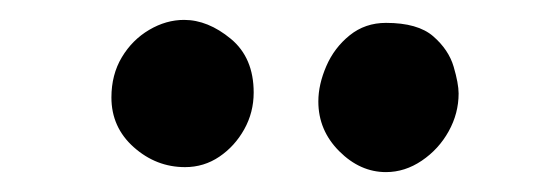

<svg xmlns="http://www.w3.org/2000/svg" viewBox="-20 -815 544 193"><path d="M166 -647Q137 -647 114.5 -667Q92 -687 92 -717Q92 -740 102.5 -757.5Q113 -775 130 -785Q147 -795 165 -795Q189 -795 212 -776Q235 -757 235 -722Q235 -702 225.5 -685Q216 -668 200.5 -657.5Q185 -647 166 -647ZM368 -642Q342 -642 321 -663Q300 -684 300 -713Q300 -730 308 -748.5Q316 -767 331.5 -779.5Q347 -792 368 -792Q400 -792 415.5 -778.5Q431 -765 436 -748Q441 -731 441 -721Q441 -701 431 -683Q421 -665 404 -653.5Q387 -642 368 -642Z"/></svg>

Font: Playpen Sans Medium
Style: Regular
Weight: 500
Designer: Laura Meseguer, Veronika Burian, José Scaglione
Foundry: TypeTogether
Version: Version 1.001